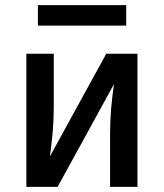

<svg xmlns="http://www.w3.org/2000/svg" viewBox="-20 -730 640 750"><path d="M83 0V-520H190V-312Q190 -288 189 -263.5Q188 -239 186 -215Q184 -191 181 -167Q178 -143 175 -119L395 -520H517V0H410V-208Q410 -232 411 -256.5Q412 -281 414 -305Q416 -329 419 -353Q422 -377 425 -401L205 0ZM128 -630V-710H473V-630Z"/></svg>

Font: Iosevka Semibold Extended
Style: Regular
Weight: 600
Width: 7
Monospace: yes
Designer: Belleve Invis
Foundry: Belleve Invis
Version: Version 32.5.0; ttfautohint (v1.8.4)